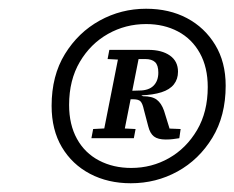

<svg xmlns="http://www.w3.org/2000/svg" viewBox="-20 -733 536 439"><path d="M189 -417 193 -438 232 -440H249L290 -438L286 -417ZM214 -417 254 -619H301L261 -417ZM264 -596 226 -598 230 -619H271L268 -596ZM280 -349Q327 -349 366.5 -371.5Q406 -394 430.5 -435.5Q455 -477 455 -534Q455 -579 437 -611.5Q419 -644 387 -661Q355 -678 314 -678Q267 -678 227 -655.5Q187 -633 162.5 -591.5Q138 -550 138 -493Q138 -448 156 -415.5Q174 -383 206.5 -366Q239 -349 280 -349ZM279 -314Q227 -314 186 -335.5Q145 -357 121.5 -396.5Q98 -436 98 -491Q98 -560 128.5 -609.5Q159 -659 208 -686Q257 -713 314 -713Q367 -713 407.5 -691.5Q448 -670 472 -630.5Q496 -591 496 -537Q496 -468 465.5 -418Q435 -368 386 -341Q337 -314 279 -314ZM359 -414Q341 -414 332 -421Q323 -428 319 -444L309 -482Q306 -496 301.5 -501Q297 -506 285 -506H265L266 -525L298 -526Q320 -526 331 -537Q342 -548 342 -567Q342 -584 334.5 -591Q327 -598 312 -598H282L283 -619H319Q350 -619 368.5 -606Q387 -593 387 -569Q387 -552 377.5 -540Q368 -528 349 -522Q330 -516 303 -515L307 -513Q328 -513 338.5 -505Q349 -497 355 -480L372 -425L343 -440L393 -438L390 -417Q383 -416 376 -415Q369 -414 359 -414Z"/></svg>

Font: Source Serif 4 Medium
Style: Italic
Weight: 500
Italic angle: -12°
Designer: Frank Grießhammer
Foundry: Adobe Systems Incorporated
Version: Version 4.004;hotconv 1.0.116;makeotfexe 2.5.65601